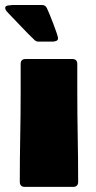

<svg xmlns="http://www.w3.org/2000/svg" viewBox="-27 -730 375 750"><path d="M50.3 -20Q50.3 -107.9 52 -195.8Q53.7 -283.7 53.7 -371.6V-480Q53.7 -499.5 73.2 -499.5H255.4Q274.9 -499.5 274.9 -480V-371.6Q274.9 -283.7 276.6 -195.8Q278.3 -107.9 278.3 -20Q278.3 0 258.8 0H69.8Q50.3 0 50.3 -20ZM122.1 -567.4Q115.2 -567.4 108.4 -573.2Q82.5 -597.7 57.6 -624.3Q32.7 -650.9 7.8 -676.3Q4.4 -680.2 -0.5 -685.3Q-5.4 -690.4 -6.3 -695.8Q-6.3 -696.8 -6.6 -697.5Q-6.8 -698.2 -6.8 -698.7Q-6.8 -707 4.6 -708.7Q16.1 -710.4 22 -710.4H137.7Q150.4 -710.4 156.2 -698.2Q159.2 -691.9 166.3 -675Q173.3 -658.2 180.9 -638.2Q188.5 -618.2 194.1 -601.8Q199.7 -585.4 199.7 -580.6Q199.7 -572.8 192.4 -570.1Q185.1 -567.4 178.7 -567.4Z"/></svg>

Font: Belanosima
Style: Bold
Weight: 700
Designer: The DocRepair Project, Santiago Orozco
Foundry: Google
Version: Version 2.000